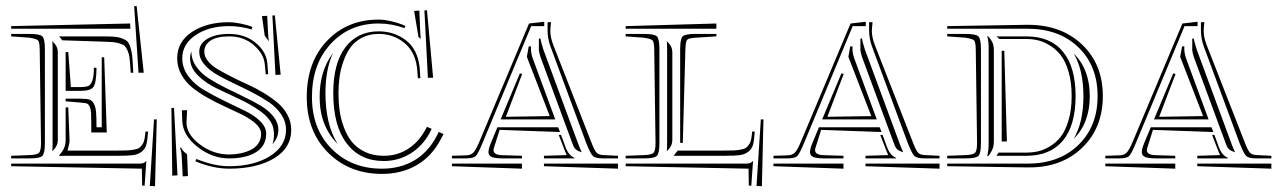

<svg xmlns="http://www.w3.org/2000/svg" viewBox="-20 -608 4312 647"><path d="M210 -432.6 218.8 -314.5H252.4Q270 -314.9 277.8 -318.4Q285.6 -321.8 291 -335.9Q296.4 -350.1 296.4 -379.9L305.2 -379.4Q304.7 -328.6 294.9 -315.2Q285.2 -301.8 252.4 -301.8H201.2V-432.6ZM446.8 -362.8 432.1 -586.9 440.4 -587.9 464.4 -362.8ZM429.2 -362.8H420.4L419.4 -379.4Q418 -401.4 416.3 -414.3Q414.6 -427.2 409.7 -438Q404.8 -448.7 399.9 -453.4Q395 -458 382.8 -461.7Q370.6 -465.3 358.4 -466.3Q346.2 -467.3 323.2 -467.8L189.9 -472.2L179.2 -485.4H323.2Q348.6 -485.4 363.5 -484.4Q378.4 -483.4 390.9 -478.8Q403.3 -474.1 408.9 -468.8Q414.6 -463.4 419.2 -449.2Q423.8 -435.1 425.3 -421.1Q426.8 -407.2 428.2 -380.4ZM418.5 -528.8 419.4 -511.2H17.6V-520ZM201.2 -246.1H210L214.4 -135.3Q214.8 -127.9 210.4 -111.8L207.5 -100.6H376Q397.5 -100.6 408.2 -101.1Q418.9 -101.6 431.4 -103.8Q443.8 -106 449 -109.6Q454.1 -113.3 459.5 -120.8Q464.8 -128.4 466.8 -138.7Q468.8 -148.9 470.2 -164.6H479Q477.1 -135.3 473.1 -120.6Q469.2 -106 457.3 -96.7Q445.3 -87.4 428 -85.2Q410.6 -83 376 -83H179.2V-85Q201.2 -106.9 201.2 -135.3ZM252.4 -262.2 201.2 -266.6V-275.4H252.4Q271 -275.4 280.5 -272.7Q290 -270 296.1 -259Q302.2 -248 303.7 -230.7Q305.2 -213.4 305.2 -179.2H322.8V-415H331.1L339.8 -161.6H287.6V-179.2V-187Q287.6 -214.8 286.9 -227.8Q286.1 -240.7 282 -249.3Q277.8 -257.8 272 -259.5Q266.1 -261.2 252.4 -262.2ZM467.3 18.1 459 17.1 458 -39.6 17.6 -47.9V-56.6H446.3Q457.5 -56.6 462.6 -58.3Q467.8 -60.1 472.7 -65.4H473.1ZM484.9 18.6 499 -205.6H508.3L502.4 19.5ZM17.6 -485.4V-493.7H78.6Q114.3 -493.7 122.8 -485.4Q131.3 -477.1 131.3 -441.4V-127Q131.3 -91.3 122.8 -82.8Q114.3 -74.2 78.6 -74.2H17.6V-83L80.6 -85.4Q105.5 -86.4 111.8 -93.5Q118.2 -100.6 118.2 -126L113.8 -441.4Q113.3 -466.3 108.4 -471.7Q103.5 -477.1 78.6 -481ZM174.8 -135.3Q174.8 -117.2 160.6 -103L156.2 -98.6Q157.2 -105 157.2 -127V-441.4Q157.2 -461.9 156.2 -469.2L160.6 -464.8Q174.8 -450.7 174.8 -432.6Z M918 -170.4Q918 -143.6 897.9 -122.1Q903.3 -136.2 903.3 -157.2Q902.3 -172.4 899.4 -182.1Q890.1 -209.5 857.7 -232.9Q825.2 -256.3 786.4 -274.2Q747.6 -292 709.5 -310.5Q671.4 -329.1 646 -354.7Q620.6 -380.4 620.6 -411.6Q620.6 -424.3 625 -434.6V-433.6Q625 -407.2 641.1 -384Q657.2 -360.8 683.1 -344.2Q709 -327.6 740.2 -312Q771.5 -296.4 802.7 -281.5Q834 -266.6 859.9 -251Q885.7 -235.4 901.9 -214.8Q918 -194.3 918 -170.4ZM557.6 -244.1 566.4 -244.6 578.1 -17.1 560.5 -16.1ZM610.4 -88.4 613.3 -14.6 595.7 -13.7 592.3 -82Q591.8 -95.7 586.4 -110.4H590.8Q594.2 -99.6 610.4 -88.4ZM638.2 -64.5 642.1 -72.3Q701.2 -47.9 752 -47.9Q835.4 -47.9 889.6 -81.8Q943.8 -115.7 943.8 -170.4Q943.8 -198.2 927.7 -222.4Q911.6 -246.6 885.7 -263.9Q859.9 -281.2 828.9 -297.1Q797.9 -313 766.6 -327.6Q735.4 -342.3 709.5 -357.4Q683.6 -372.6 667.5 -392.1Q651.4 -411.6 651.4 -433.6Q651.4 -460.9 679 -477.3Q706.5 -493.7 752 -493.7Q804.7 -493.7 841.1 -464.1Q877.4 -434.6 880.9 -394L883.8 -358.4L875.5 -357.4L872.1 -392.6Q868.7 -426.8 835 -456.1Q801.3 -485.4 752.4 -485.4Q711.4 -485.4 689.9 -471.4Q668.5 -457.5 668.5 -433.6Q668.5 -417 681.2 -401.6Q693.8 -386.2 714.4 -374.3Q734.9 -362.3 761.2 -348.9Q787.6 -335.4 814.9 -323.2Q842.3 -311 868.7 -294.9Q895 -278.8 915.5 -261.7Q936 -244.6 948.7 -220.9Q961.4 -197.3 961.4 -170.4Q961.4 -108.9 903.1 -74.2Q844.7 -39.6 752 -39.6Q698.7 -39.6 638.2 -64.5ZM908.2 -355.5 897.9 -555.7 906.2 -556.2 925.8 -356.4ZM827.6 -508.8Q790.5 -520 752 -520Q684.1 -520 639.2 -489.7Q594.2 -459.5 594.2 -411.6Q594.2 -378.4 615.2 -350.6Q636.2 -322.8 667.5 -304.7Q698.7 -286.6 735.6 -268.3Q772.5 -250 803.7 -235.4Q835 -220.7 856 -200.4Q877 -180.2 877 -157.2Q877 -117.2 843.5 -95.7Q810.1 -74.2 752 -74.2Q694.8 -74.2 645.3 -113.3Q595.7 -152.3 594.2 -201.7L592.8 -236.3L610.4 -236.8L608.4 -193.4Q609.9 -153.8 654.5 -120.6Q699.2 -87.4 752 -87.4Q771.5 -87.4 789.6 -91.1Q807.6 -94.7 824 -102.3Q840.3 -109.9 850.1 -124Q859.9 -138.2 859.9 -156.7V-157.2Q859.9 -163.1 857.9 -168.5Q852.5 -183.6 834.2 -197.8Q815.9 -211.9 790.8 -224.1Q765.6 -236.3 736.6 -249.5Q707.5 -262.7 679.4 -278.6Q651.4 -294.4 628.4 -312.7Q605.5 -331.1 591.3 -356.4Q577.1 -381.8 577.1 -411.6Q577.1 -467.3 626.7 -500.2Q676.3 -533.2 752 -533.2Q767.1 -533.2 790.5 -528.6Q814 -523.9 830.6 -517.1ZM872.1 -487.3 862.8 -553.7 880.4 -554.7 883.3 -497.6Q884.3 -479 886.2 -468.8Z M1390.1 -483.4 1375.5 -571.3 1393.1 -572.3 1396.5 -494.6 1397.9 -477.1ZM1346.2 -520.5 1342.8 -513.2Q1299.8 -528.8 1255.9 -528.8Q1157.7 -528.8 1094.5 -460.2Q1031.2 -391.6 1031.2 -281.2Q1031.2 -173.3 1097.7 -106.4Q1164.1 -39.6 1267.1 -39.6Q1328.6 -39.6 1375.5 -67.1Q1422.4 -94.7 1450.7 -147.9L1458.5 -163.6L1474.6 -156.2L1465.8 -139.6Q1436 -82 1385 -52Q1334 -22 1267.1 -22Q1157.2 -22 1085.4 -93.8Q1013.7 -165.5 1013.7 -281.2Q1013.7 -398.4 1081.8 -470.2Q1149.9 -542 1255.9 -542Q1275.9 -542 1301.8 -535.6Q1327.6 -529.3 1346.2 -520.5ZM1434.6 -173.8 1426.8 -158.2Q1401.9 -113.8 1361.6 -89.6Q1321.3 -65.4 1272.9 -65.4Q1193.4 -65.4 1148.2 -124.8Q1103 -184.1 1103 -294.4Q1103 -394.5 1143.8 -448.5Q1184.6 -502.4 1255.9 -502.4Q1308.6 -502.4 1347.7 -472.4Q1386.7 -442.4 1394 -382.3L1396.5 -344.7L1388.2 -344.2L1385.3 -379.9Q1378.4 -434.6 1341.8 -464.1Q1305.2 -493.7 1255.9 -493.7Q1224.6 -493.7 1200.4 -481.2Q1176.3 -468.8 1161.6 -449Q1147 -429.2 1137.5 -402.1Q1127.9 -375 1124.3 -348.9Q1120.6 -322.8 1120.6 -294.4Q1120.6 -263.2 1124.5 -234.9Q1128.4 -206.5 1139.2 -178Q1149.9 -149.4 1166.5 -129.2Q1183.1 -108.9 1210.4 -95.9Q1237.8 -83 1272.9 -83Q1316.9 -83 1352.5 -104.7Q1388.2 -126.5 1411.1 -167L1418.9 -180.7ZM1421.9 -345.7 1410.2 -572.8 1418.9 -573.2 1439.5 -346.2ZM1102.1 -429.2Q1076.7 -374 1076.7 -294.4Q1076.7 -189 1117.7 -123Q1057.1 -183.6 1057.1 -281.2Q1057.1 -369.6 1102.1 -429.2Z M2062.5 -56.6V-39.6L1813 -47.9V-56.6ZM1738.8 -56.6V-39.6L1502.9 -47.9V-56.6ZM1731.9 -360.8 1739.7 -358.9 1684.6 -214.4 1832.5 -216.8 1755.4 -416.5 1761.7 -451.7H1769.5V-450.2Q1769 -449.2 1769 -445.8Q1769 -426.3 1776.9 -406.7L1851.1 -205.6H1667ZM1862.8 -153.3H1870.6L1885.3 -113.3Q1896 -84 1916 -76.2V-74.2H1813V-83L1889.6 -85.4L1883.8 -99.1ZM1867.2 -163.1 1663.6 -170.4 1646 -114.7Q1643.1 -107.4 1643.1 -102.1Q1643.1 -85 1675.8 -85L1738.8 -83V-74.2H1675.8Q1648.4 -74.2 1637.2 -78.9Q1626 -83.5 1626 -95.7Q1626 -106 1634.3 -126.5L1656.2 -179.2H1860.8ZM1814 -534.7V-520H1770L1606.4 -127Q1591.3 -90.3 1583.3 -82.3Q1575.2 -74.2 1549.3 -74.2H1502.9V-83L1549.3 -84.5Q1565.4 -84.5 1574.5 -93.3Q1583.5 -102.1 1594.7 -128.9L1762.7 -528.8ZM1825.2 -533.2H1836.9Q1834.5 -513.7 1834.5 -502.9Q1834.5 -482.9 1844.2 -457L1971.2 -132.3Q1982.4 -102.5 1989.7 -94.2Q1997.1 -85.9 2013.7 -85.4L2062.5 -83V-74.2H2012.7Q1986.3 -74.2 1977.8 -82.5Q1969.2 -90.8 1955.1 -127L1835 -451.2Q1825.2 -478 1825.2 -505.9V-514.6ZM1795.9 -477.5 1800.8 -479Q1802.7 -467.8 1810.5 -442.4L1930.7 -117.2Q1932.6 -111.8 1936 -104.5Q1939.5 -97.2 1940.4 -94.7Q1939 -95.2 1934.8 -96.9Q1930.7 -98.6 1929.2 -99.1Q1927.7 -99.6 1924.8 -101.3Q1921.9 -103 1920.4 -104.5Q1918.9 -106 1916.7 -108.6Q1914.6 -111.3 1912.8 -114.7Q1911.1 -118.2 1909.7 -122.6L1888.7 -179.2L1801.3 -416Q1796.9 -428.7 1795.4 -442.9L1795.9 -443.4Z M2272 -127V-441.4Q2272 -477.1 2280.3 -485.4Q2288.6 -493.7 2324.2 -493.7H2394V-485.4L2324.2 -481Q2299.8 -479.5 2295.2 -473.6Q2290.5 -467.8 2289.6 -441.4L2280.8 -126ZM2394 -528.8V-511.2H2088.4V-520ZM2263.7 -100.6H2420.4Q2441.9 -100.6 2452.6 -101.1Q2463.4 -101.6 2475.8 -103.8Q2488.3 -106 2493.4 -109.6Q2498.5 -113.3 2503.9 -120.8Q2509.3 -128.4 2511.2 -138.7Q2513.2 -148.9 2514.6 -164.6H2523.4Q2521.5 -135.3 2517.6 -120.6Q2513.7 -106 2501.7 -96.7Q2489.7 -87.4 2472.4 -85.2Q2455.1 -83 2420.4 -83H2250ZM2511.7 18.1 2503.4 17.1 2502.4 -39.6 2088.4 -47.9V-56.6H2490.7Q2502 -56.6 2507.1 -58.3Q2512.2 -60.1 2517.1 -65.4H2517.6ZM2529.3 18.6 2543.9 -205.6H2552.7L2547.4 19.5ZM2088.4 -485.4V-493.7H2149.4Q2185.1 -493.7 2193.6 -485.4Q2202.1 -477.1 2202.1 -441.4V-127Q2202.1 -91.3 2193.6 -82.8Q2185.1 -74.2 2149.4 -74.2H2088.4V-83L2151.4 -85.4Q2176.3 -86.4 2182.6 -93.5Q2189 -100.6 2189 -126L2184.6 -441.4Q2184.1 -466.3 2179.2 -471.7Q2174.3 -477.1 2149.4 -481ZM2245.6 -135.3Q2245.6 -117.2 2231.4 -103L2227.1 -98.6Q2228 -105 2228 -127V-441.4Q2228 -461.9 2227.1 -469.2L2231.4 -464.8Q2245.6 -450.7 2245.6 -432.6Z M3146 -56.6V-39.6L2896.5 -47.9V-56.6ZM2822.3 -56.6V-39.6L2586.4 -47.9V-56.6ZM2815.4 -360.8 2823.2 -358.9 2768.1 -214.4 2916 -216.8 2838.9 -416.5 2845.2 -451.7H2853V-450.2Q2852.5 -449.2 2852.5 -445.8Q2852.5 -426.3 2860.4 -406.7L2934.6 -205.6H2750.5ZM2946.3 -153.3H2954.1L2968.8 -113.3Q2979.5 -84 2999.5 -76.2V-74.2H2896.5V-83L2973.1 -85.4L2967.3 -99.1ZM2950.7 -163.1 2747.1 -170.4 2729.5 -114.7Q2726.6 -107.4 2726.6 -102.1Q2726.6 -85 2759.3 -85L2822.3 -83V-74.2H2759.3Q2731.9 -74.2 2720.7 -78.9Q2709.5 -83.5 2709.5 -95.7Q2709.5 -106 2717.8 -126.5L2739.7 -179.2H2944.3ZM2897.5 -534.7V-520H2853.5L2689.9 -127Q2674.8 -90.3 2666.7 -82.3Q2658.7 -74.2 2632.8 -74.2H2586.4V-83L2632.8 -84.5Q2648.9 -84.5 2658 -93.3Q2667 -102.1 2678.2 -128.9L2846.2 -528.8ZM2908.7 -533.2H2920.4Q2918 -513.7 2918 -502.9Q2918 -482.9 2927.7 -457L3054.7 -132.3Q3065.9 -102.5 3073.2 -94.2Q3080.6 -85.9 3097.2 -85.4L3146 -83V-74.2H3096.2Q3069.8 -74.2 3061.3 -82.5Q3052.7 -90.8 3038.6 -127L2918.5 -451.2Q2908.7 -478 2908.7 -505.9V-514.6ZM2879.4 -477.5 2884.3 -479Q2886.2 -467.8 2894 -442.4L3014.2 -117.2Q3016.1 -111.8 3019.5 -104.5Q3022.9 -97.2 3023.9 -94.7Q3022.5 -95.2 3018.3 -96.9Q3014.2 -98.6 3012.7 -99.1Q3011.2 -99.6 3008.3 -101.3Q3005.4 -103 3003.9 -104.5Q3002.4 -106 3000.2 -108.6Q2998 -111.3 2996.3 -114.7Q2994.6 -118.2 2993.2 -122.6L2972.2 -179.2L2884.8 -416Q2880.4 -428.7 2878.9 -442.9L2879.4 -443.4Z M3171.9 -485.4V-493.7H3232.9Q3268.6 -493.7 3277.1 -485.4Q3285.6 -477.1 3285.6 -441.4V-127Q3285.6 -91.3 3277.1 -82.8Q3268.6 -74.2 3232.9 -74.2H3171.9V-83L3234.9 -85.4Q3259.8 -86.4 3266.1 -93.5Q3272.5 -100.6 3272.5 -126L3268.1 -441.4Q3267.6 -466.3 3262.7 -471.7Q3257.8 -477.1 3232.9 -481ZM3364.3 -436.5 3373 -131.3H3355.5V-437ZM3337.9 -485.4H3438.5Q3519.5 -485.4 3562 -433.8Q3604.5 -382.3 3604.5 -284.2Q3604.5 -186 3562 -134.5Q3519.5 -83 3438.5 -83H3337.9L3345.2 -93.8H3438.5Q3458.5 -93.8 3477.5 -97.9Q3496.6 -102.1 3517.8 -114.7Q3539.1 -127.4 3554.7 -147.5Q3570.3 -167.5 3580.8 -202.9Q3591.3 -238.3 3591.3 -284.2Q3591.3 -330.1 3581.1 -365.5Q3570.8 -400.9 3554.9 -421.4Q3539.1 -441.9 3517.8 -454.8Q3496.6 -467.8 3477.5 -472.2Q3458.5 -476.6 3438.5 -476.6H3347.7ZM3171.9 -47.9V-56.6H3442.9Q3548.8 -56.6 3613.8 -119.4Q3678.7 -182.1 3678.7 -284.2Q3678.7 -386.2 3613.8 -448.7Q3548.8 -511.2 3442.9 -511.2H3171.9V-520L3438.5 -524.4H3444.3Q3556.2 -524.4 3626.2 -458Q3696.3 -391.6 3696.3 -284.2Q3696.3 -177.7 3627.4 -110.8Q3558.6 -43.9 3448.7 -43.9H3438.5ZM3598.1 -140.1Q3630.9 -195.8 3630.9 -284.2Q3630.9 -372.1 3598.1 -427.7Q3652.3 -374.5 3652.3 -284.2Q3652.3 -193.4 3598.1 -140.1ZM3310.5 -485.4Q3311 -483.9 3315.9 -478.5Q3320.8 -473.1 3325 -462.9Q3329.1 -452.6 3329.1 -437V-131.3Q3329.1 -118.2 3325.7 -108.6Q3322.3 -99.1 3317.4 -92.3Q3312.5 -85.4 3311.5 -83H3306.6Q3311.5 -97.7 3311.5 -127V-441.4V-447.3Q3311.5 -471.7 3306.6 -485.4Z M4264.2 -56.6V-39.6L4014.6 -47.9V-56.6ZM3940.4 -56.6V-39.6L3704.6 -47.9V-56.6ZM3933.6 -360.8 3941.4 -358.9 3886.2 -214.4 4034.2 -216.8 3957 -416.5 3963.4 -451.7H3971.2V-450.2Q3970.7 -449.2 3970.7 -445.8Q3970.7 -426.3 3978.5 -406.7L4052.7 -205.6H3868.7ZM4064.5 -153.3H4072.3L4086.9 -113.3Q4097.7 -84 4117.7 -76.2V-74.2H4014.6V-83L4091.3 -85.4L4085.4 -99.1ZM4068.8 -163.1 3865.2 -170.4 3847.7 -114.7Q3844.7 -107.4 3844.7 -102.1Q3844.7 -85 3877.4 -85L3940.4 -83V-74.2H3877.4Q3850.1 -74.2 3838.9 -78.9Q3827.6 -83.5 3827.6 -95.7Q3827.6 -106 3835.9 -126.5L3857.9 -179.2H4062.5ZM4015.6 -534.7V-520H3971.7L3808.1 -127Q3793 -90.3 3784.9 -82.3Q3776.9 -74.2 3751 -74.2H3704.6V-83L3751 -84.5Q3767.1 -84.5 3776.1 -93.3Q3785.2 -102.1 3796.4 -128.9L3964.4 -528.8ZM4026.9 -533.2H4038.6Q4036.1 -513.7 4036.1 -502.9Q4036.1 -482.9 4045.9 -457L4172.9 -132.3Q4184.1 -102.5 4191.4 -94.2Q4198.7 -85.9 4215.3 -85.4L4264.2 -83V-74.2H4214.4Q4188 -74.2 4179.4 -82.5Q4170.9 -90.8 4156.7 -127L4036.6 -451.2Q4026.9 -478 4026.9 -505.9V-514.6ZM3997.6 -477.5 4002.4 -479Q4004.4 -467.8 4012.2 -442.4L4132.3 -117.2Q4134.3 -111.8 4137.7 -104.5Q4141.1 -97.2 4142.1 -94.7Q4140.6 -95.2 4136.5 -96.9Q4132.3 -98.6 4130.9 -99.1Q4129.4 -99.6 4126.5 -101.3Q4123.5 -103 4122.1 -104.5Q4120.6 -106 4118.4 -108.6Q4116.2 -111.3 4114.5 -114.7Q4112.8 -118.2 4111.3 -122.6L4090.3 -179.2L4002.9 -416Q3998.5 -428.7 3997.1 -442.9L3997.6 -443.4Z"/></svg>

Font: FoglihtenNo03
Style: Regular
Weight: 500
Version: Version 0.59